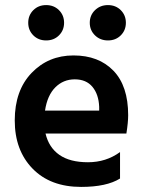

<svg xmlns="http://www.w3.org/2000/svg" viewBox="-20 -730 569 755"><path d="M161.5 -710Q192 -710 212 -690Q232 -670 232 -640.5Q232 -611 212 -591Q192 -571 161.5 -571Q131 -571 111 -591Q91 -611 91 -640.5Q91 -670 111 -690Q131 -710 161.5 -710ZM404.5 -710Q435 -710 455 -690Q475 -670 475 -640.5Q475 -611 455 -591Q435 -571 404.5 -571Q374 -571 353.5 -591Q333 -611 333 -640.5Q333 -670 353.5 -690Q374 -710 404.5 -710ZM157 -295H370V-310Q368 -359 343.5 -388.5Q319 -418 274 -418Q229 -418 197.5 -386.5Q166 -355 157 -295ZM299 5Q178 5 108 -67Q38 -139 38 -256.5Q38 -374 104 -443Q170 -512 269 -512Q368 -512 426 -452Q484 -392 484 -277Q484 -249 477 -205H159Q172 -150 213.5 -121Q255 -92 326 -92Q397 -92 452 -132V-28Q399 5 299 5Z"/></svg>

Font: Hind Jalandhar SemiBold
Style: Regular
Weight: 600
Designer: Namrata Goyal
Foundry: Indian Type Foundry
Version: Version 0.702;PS 1.0;hotconv 1.0.81;makeotf.lib2.5.63406